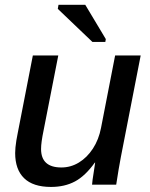

<svg xmlns="http://www.w3.org/2000/svg" viewBox="-20 -755 614 785"><path d="M367.7 -90.3Q328.6 -35.6 286.6 -13.2Q244.6 9.3 188.5 9.3Q115.2 9.3 78.6 -26.4Q42 -62 42 -129.4Q42 -139.2 43.2 -152.6Q44.4 -166 46.9 -180.9Q49.3 -195.8 52.2 -209.5L114.3 -528.3H218.3L158.2 -221.7Q147.9 -172.4 147.9 -146Q147.9 -70.3 231 -70.3Q269.5 -70.3 302.7 -90.6Q335.9 -110.8 359.9 -147.5Q383.8 -184.1 393.1 -232.4L450.7 -528.3H555.2L474.1 -112.8Q469.7 -90.8 465.1 -62.7Q460.4 -34.7 455.1 0H356.4Q356.4 -3.4 358.6 -20.8Q360.8 -38.1 364.3 -58.3Q367.7 -78.6 369.1 -90.3ZM412.6 -595.2 410.6 -583.5H357.9L216.3 -718.8L219.2 -735.4H328.6Z"/></svg>

Font: Arimo Medium
Style: Italic
Weight: 500
Italic angle: -12°
Designer: Steve Matteson
Foundry: Monotype Imaging Inc.
Version: Version 1.33